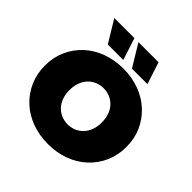

<svg xmlns="http://www.w3.org/2000/svg" viewBox="-234 -1108 1316 1316"><g transform="rotate(45 424.0 -450.5)"><path d="M425 16Q339 16 266.5 -11Q194 -38 141 -87.5Q88 -137 58.5 -204Q29 -271 29 -350Q29 -430 58.5 -496.5Q88 -563 141 -612.5Q194 -662 266.5 -689Q339 -716 424 -716Q510 -716 582 -689Q654 -662 707 -612.5Q760 -563 789.5 -496.5Q819 -430 819 -350Q819 -271 789.5 -204Q760 -137 707 -87.5Q654 -38 582 -11Q510 16 425 16ZM424 -175Q457 -175 485.5 -187Q514 -199 535.5 -221.5Q557 -244 569 -276.5Q581 -309 581 -350Q581 -391 569 -423.5Q557 -456 535.5 -478.5Q514 -501 485.5 -513Q457 -525 424 -525Q391 -525 362.5 -513Q334 -501 312.5 -478.5Q291 -456 279 -423.5Q267 -391 267 -350Q267 -309 279 -276.5Q291 -244 312.5 -221.5Q334 -199 362.5 -187Q391 -175 424 -175ZM466 -757 369 -917H564L616 -757ZM232 -757 135 -917H330L382 -757Z"/></g></svg>

Font: Montserrat Thin Black
Style: Regular
Weight: 900
Version: Version 9.000